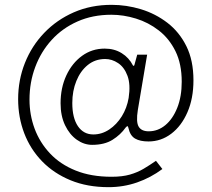

<svg xmlns="http://www.w3.org/2000/svg" viewBox="-20 -664 875 794"><path d="M651.5 35Q603 71 546.8 90.5Q490.5 110 429 110Q341 110 271.8 81.5Q202.5 53 154 3Q105.5 -47 80.2 -113Q55 -179 55 -254Q55 -333 83 -403.5Q111 -474 162.8 -528Q214.5 -582 285.2 -613Q356 -644 441.5 -644Q503 -644 563 -625.8Q623 -607.5 672.2 -569.8Q721.5 -532 750.8 -473Q780 -414 780 -332Q780 -257 755.2 -200Q730.5 -143 688.2 -111Q646 -79 594 -79Q559 -79 538.5 -91Q518 -103 511 -135Q509.5 -142 507.2 -142.2Q505 -142.5 500 -137Q478.5 -106.5 445.2 -85.8Q412 -65 361 -65Q327.5 -65 297.5 -86.2Q267.5 -107.5 249 -146.2Q230.5 -185 230.5 -237Q230.5 -300.5 254.2 -351.8Q278 -403 319.2 -433Q360.5 -463 413 -463Q453 -463 483.2 -444.2Q513.5 -425.5 530 -393Q531 -391.5 533.2 -392Q535.5 -392.5 536 -396L547.5 -438H588.5L550 -209Q542 -159.5 553.5 -140.2Q565 -121 595 -121Q633 -121 663.8 -146.5Q694.5 -172 713 -218.2Q731.5 -264.5 731.5 -326Q731.5 -400 705.5 -452.5Q679.5 -505 636.5 -538.2Q593.5 -571.5 542.2 -587.2Q491 -603 440.5 -603Q363 -603 300.5 -575.2Q238 -547.5 193.8 -499Q149.5 -450.5 125.8 -387Q102 -323.5 102 -252Q102 -189 123.2 -131.8Q144.5 -74.5 186.8 -29.5Q229 15.5 292.8 41.2Q356.5 67 441.5 67Q486 67 517.2 58Q548.5 49 573.8 34Q599 19 625 1ZM279 -238Q279 -176.5 302.2 -142.2Q325.5 -108 366 -108Q401 -108 431.8 -128.5Q462.5 -149 483.8 -183.2Q505 -217.5 512 -259Q520.5 -315 507.2 -350.5Q494 -386 468.5 -403Q443 -420 415 -420Q373.5 -420 343 -395.2Q312.5 -370.5 295.8 -329.2Q279 -288 279 -238Z"/></svg>

Font: Public Sans Thin
Style: Regular
Weight: 100
Designer: The Public Sans project authors (U.S. Web Design System). Libre Franklin designed by Pablo Impallari and Rodrigo Fuenzal
Version: Version 1.008